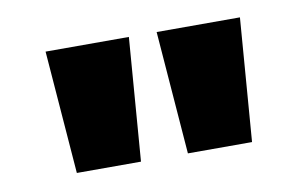

<svg xmlns="http://www.w3.org/2000/svg" viewBox="-41 -842 633 395"><g transform="rotate(-10 275.0 -644.5)"><path d="M92 -516 72 -773H246L226 -516ZM324 -516 304 -773H478L458 -516Z"/></g></svg>

Font: Noto Sans Telugu Black
Style: Regular
Weight: 900
Designer: Jelle Bosma - Monotype Design Team
Foundry: Monotype Imaging Inc.
Version: Version 2.005; ttfautohint (v1.8.4.7-5d5b)